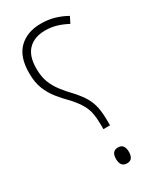

<svg xmlns="http://www.w3.org/2000/svg" viewBox="-188 -786 710 856"><g transform="rotate(-30 167.0 -358.0)"><path d="M185 -177V-196Q185 -231 180.5 -256.5Q176 -282 162.5 -306Q149 -330 123 -359Q95 -387 72.5 -415Q50 -443 36.5 -477Q23 -511 23 -559Q23 -642 65 -683Q107 -724 178 -724Q216 -724 248 -714.5Q280 -705 308 -689L292 -657Q266 -671 238.5 -679.5Q211 -688 179 -688Q124 -688 92.5 -656.5Q61 -625 61 -560Q61 -519 72 -490Q83 -461 103 -434.5Q123 -408 152 -378Q178 -349 192.5 -324Q207 -299 213 -269.5Q219 -240 219 -198V-177ZM201 8Q167 8 167 -34Q167 -74 200 -74Q218 -74 225.5 -62.5Q233 -51 233 -33Q233 -14 225.5 -3Q218 8 201 8Z"/></g></svg>

Font: Noto Sans Arabic Cond ExtLt
Style: Regular
Weight: 200
Width: 3
Designer: Monotype Design Team, Nadine Chahine, Nizar Qandah and Khaled Hosny
Foundry: Monotype Imaging Inc.
Version: Version 2.012; ttfautohint (v1.8.4.7-5d5b)